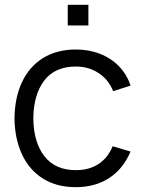

<svg xmlns="http://www.w3.org/2000/svg" viewBox="-20 -760 594 795"><path d="M346 -654.5H260.5V-740H346ZM40 -270Q41 -355.5 71 -419.8Q101 -484 158 -519.5Q215 -555 294.5 -555Q348.5 -555 394.5 -537Q440.5 -519 473 -485.2Q505.5 -451.5 520.5 -405.5L448.5 -382.5Q429.5 -430.5 388.2 -457.5Q347 -484.5 294 -484.5Q207.5 -484.5 163.2 -426.5Q119 -368.5 118 -270Q119 -170.5 164 -113Q209 -55.5 294 -55.5Q349 -55.5 387.8 -80.8Q426.5 -106 446.5 -154.5L520.5 -132.5Q490 -60.5 432 -22.8Q374 15 294 15Q214 15 157.2 -21Q100.5 -57 70.8 -121.5Q41 -186 40 -270Z"/></svg>

Font: CCSD_manrope
Style: Regular
Weight: 400
Designer: Mikhail Sharanda
Foundry: Mikhail Sharanda
Version: Version 4.503